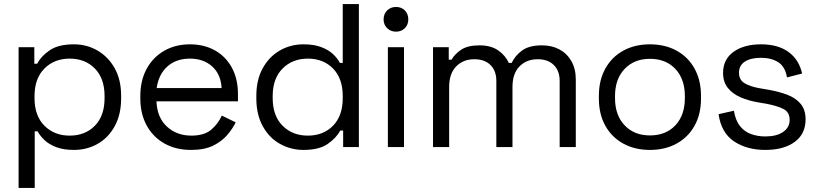

<svg xmlns="http://www.w3.org/2000/svg" viewBox="-20 -720 4002 940"><path d="M71 200V-489H148V-408H162Q181 -445 223.5 -474Q266 -503 342 -503Q405 -503 457.5 -472.5Q510 -442 541.5 -386Q573 -330 573 -251V-238Q573 -160 542 -103Q511 -46 458.5 -16Q406 14 342 14Q291 14 255.5 0.5Q220 -13 198 -34Q176 -55 164 -77H150V200ZM492 -240V-249Q492 -336 444.5 -384.5Q397 -433 321 -433Q246 -433 197.5 -384.5Q149 -336 149 -249V-240Q149 -153 197.5 -104.5Q246 -56 321 -56Q397 -56 444.5 -104.5Q492 -153 492 -240Z M667 -238V-250Q667 -326 698 -383Q729 -440 784 -471.5Q839 -503 910 -503Q979 -503 1032 -473.5Q1085 -444 1115 -389Q1145 -334 1145 -260V-224H746Q749 -145 797 -100.5Q845 -56 917 -56Q980 -56 1014 -85Q1048 -114 1066 -154L1134 -121Q1119 -90 1092.5 -59Q1066 -28 1023.5 -7Q981 14 915 14Q841 14 785 -17.5Q729 -49 698 -106Q667 -163 667 -238ZM1065 -289Q1061 -357 1018.5 -395Q976 -433 910 -433Q843 -433 800 -395Q757 -357 747 -289Z M1235 -238V-251Q1235 -329 1266 -385.5Q1297 -442 1349.5 -472.5Q1402 -503 1466 -503Q1517 -503 1552.5 -489.5Q1588 -476 1610 -455.5Q1632 -435 1644 -412H1658V-700H1737V0H1660V-81H1646Q1626 -44 1584 -15Q1542 14 1466 14Q1403 14 1350 -16Q1297 -46 1266 -103Q1235 -160 1235 -238ZM1658 -240V-249Q1658 -336 1610.5 -384.5Q1563 -433 1487 -433Q1412 -433 1363.5 -384.5Q1315 -336 1315 -249V-240Q1315 -153 1363.5 -104.5Q1412 -56 1487 -56Q1563 -56 1610.5 -104.5Q1658 -153 1658 -240Z M1879 0V-489H1958V0ZM1858 -625Q1858 -652 1875.5 -669Q1893 -686 1919 -686Q1945 -686 1962 -669Q1979 -652 1979 -625Q1979 -599 1962 -582Q1945 -565 1919 -565Q1893 -565 1875.5 -582Q1858 -599 1858 -625Z M2100 0V-489H2177V-428H2191Q2205 -454 2237 -476Q2269 -498 2327 -498Q2384 -498 2419.5 -473Q2455 -448 2471 -412H2485Q2502 -448 2536.5 -473Q2571 -498 2633 -498Q2682 -498 2719 -478Q2756 -458 2777.5 -420.5Q2799 -383 2799 -331V0H2720V-324Q2720 -373 2691.5 -401.5Q2663 -430 2612 -430Q2558 -430 2523.5 -395Q2489 -360 2489 -294V0H2410V-324Q2410 -373 2381.5 -401.5Q2353 -430 2302 -430Q2248 -430 2213.5 -395Q2179 -360 2179 -294V0Z M2912 -238V-251Q2912 -327 2943.5 -384Q2975 -441 3031.5 -472Q3088 -503 3162 -503Q3236 -503 3292.5 -472Q3349 -441 3380.5 -384Q3412 -327 3412 -251V-238Q3412 -161 3380.5 -104.5Q3349 -48 3292.5 -17Q3236 14 3162 14Q3088 14 3031.5 -17Q2975 -48 2943.5 -104.5Q2912 -161 2912 -238ZM3333 -240V-249Q3333 -333 3286.5 -382.5Q3240 -432 3162 -432Q3085 -432 3038 -382.5Q2991 -333 2991 -249V-240Q2991 -156 3038 -106.5Q3085 -57 3162 -57Q3240 -57 3286.5 -106.5Q3333 -156 3333 -240Z M3498 -161 3573 -178Q3581 -130 3603 -102.5Q3625 -75 3657.5 -63.5Q3690 -52 3727 -52Q3782 -52 3814 -74Q3846 -96 3846 -133Q3846 -171 3815.5 -186.5Q3785 -202 3732 -212L3691 -219Q3644 -227 3605 -244Q3566 -261 3543 -290Q3520 -319 3520 -363Q3520 -429 3571 -466Q3622 -503 3706 -503Q3789 -503 3840.5 -465.5Q3892 -428 3907 -360L3833 -341Q3824 -394 3790 -415.5Q3756 -437 3706 -437Q3656 -437 3627 -418.5Q3598 -400 3598 -364Q3598 -329 3625.5 -312.5Q3653 -296 3699 -288L3740 -281Q3792 -272 3833.5 -256.5Q3875 -241 3899.5 -212Q3924 -183 3924 -136Q3924 -64 3870.5 -25Q3817 14 3727 14Q3636 14 3573.5 -28Q3511 -70 3498 -161Z"/></svg>

Font: Space Grotesk Frontify
Style: Regular
Weight: 400
Designer: Florian Karsten
Version: Version 2.000